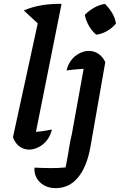

<svg xmlns="http://www.w3.org/2000/svg" viewBox="-20 -765 619 992"><path d="M185 -635 103 -711Q147 -730 196.5 -738Q246 -746 298 -745ZM155 -30 132 -81Q164 -83 192.5 -86.5Q221 -90 248 -96Q241 -64 223 -41Q205 -18 180 -5Q155 8 130 8Q103 8 80.5 -8.5Q58 -25 47 -56L190 -713L298 -745ZM449 -412Q415 -410 384 -407.5Q353 -405 324 -401Q331 -432 348.5 -454.5Q366 -477 390.5 -489.5Q415 -502 439 -502Q466 -502 488.5 -487Q511 -472 524 -444ZM524 -444 447 -5Q429 96 383.5 151.5Q338 207 268 207Q234 207 208.5 193Q183 179 169.5 155Q156 131 158 101Q195 103 237.5 103.5Q280 104 319 100Q326 67 330.5 39Q335 11 339.5 -16Q344 -43 351 -71L419 -447ZM522 -745Q543 -725 559 -698.5Q575 -672 579 -643Q561 -621 533.5 -605Q506 -589 477 -586Q456 -603 440 -630.5Q424 -658 418 -688Q438 -709 465 -724.5Q492 -740 522 -745Z"/></svg>

Font: Piazzolla Thin
Style: Bold Italic
Weight: 700
Italic angle: -11.3°
Version: Version 2.005